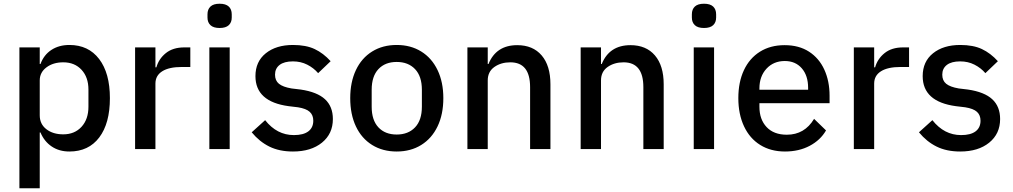

<svg xmlns="http://www.w3.org/2000/svg" viewBox="-20 -799 5428 1029"><path d="M84 210V-545H193V-456H197Q215 -505 255.5 -531.5Q296 -558 352 -558Q454 -558 511.5 -482.5Q569 -407 569 -273Q569 -138 512 -62.5Q455 13 352 13Q297 13 257 -14Q217 -41 197 -89H193V210ZM454 -227V-319Q454 -385 417 -425Q380 -465 319 -465Q265 -465 229 -438Q193 -411 193 -368V-181Q193 -134 228.5 -106.5Q264 -79 319 -79Q380 -79 417 -119.5Q454 -160 454 -227Z M704 0V-545H813V-438H818Q831 -484 869 -514.5Q907 -545 968 -545H1000V-440H954Q886 -440 849.5 -417Q813 -394 813 -351V0Z M1092 -705V-722Q1092 -749 1108 -764Q1124 -779 1157 -779Q1190 -779 1206 -764Q1222 -749 1222 -722V-705Q1222 -679 1206 -664Q1190 -649 1157 -649Q1124 -649 1108 -664Q1092 -679 1092 -705ZM1211 0H1102V-545H1211Z M1329 -90 1401 -155Q1464 -75 1555 -75Q1606 -75 1632.5 -95Q1659 -115 1659 -152Q1659 -182 1640 -199.5Q1621 -217 1577 -224L1527 -230Q1349 -254 1349 -391Q1349 -469 1404.5 -513.5Q1460 -558 1550 -558Q1620 -558 1666.5 -536Q1713 -514 1752 -471L1685 -407Q1661 -435 1626.5 -452.5Q1592 -470 1550 -470Q1503 -470 1478.5 -451Q1454 -432 1454 -399Q1454 -367 1475 -350Q1496 -333 1542 -325L1592 -319Q1680 -306 1722 -267Q1764 -228 1764 -161Q1764 -82 1705.5 -34.5Q1647 13 1550 13Q1477 13 1423.5 -13.5Q1370 -40 1329 -90Z M1857 -273Q1857 -359 1887.5 -423.5Q1918 -488 1974.5 -523Q2031 -558 2106 -558Q2181 -558 2237.5 -523Q2294 -488 2325 -423.5Q2356 -359 2356 -273Q2356 -186 2325 -121.5Q2294 -57 2237.5 -22Q2181 13 2106 13Q2031 13 1974.5 -22Q1918 -57 1887.5 -121.5Q1857 -186 1857 -273ZM2241 -227V-318Q2241 -390 2204.5 -428.5Q2168 -467 2106 -467Q2044 -467 2008 -428.5Q1972 -390 1972 -318V-227Q1972 -155 2008 -116.5Q2044 -78 2106 -78Q2168 -78 2204.5 -116.5Q2241 -155 2241 -227Z M2485 0V-545H2594V-456H2598Q2639 -557 2752 -557Q2836 -557 2883 -502Q2930 -447 2930 -347V0H2821V-332Q2821 -465 2715 -465Q2665 -465 2629.5 -440Q2594 -415 2594 -368V0Z M3092 0V-545H3201V-456H3205Q3246 -557 3359 -557Q3443 -557 3490 -502Q3537 -447 3537 -347V0H3428V-332Q3428 -465 3322 -465Q3272 -465 3236.5 -440Q3201 -415 3201 -368V0Z M3688 -705V-722Q3688 -749 3704 -764Q3720 -779 3753 -779Q3786 -779 3802 -764Q3818 -749 3818 -722V-705Q3818 -679 3802 -664Q3786 -649 3753 -649Q3720 -649 3704 -664Q3688 -679 3688 -705ZM3807 0H3698V-545H3807Z M3937 -273Q3937 -359 3967 -423Q3997 -487 4053 -522Q4109 -557 4185 -557Q4262 -557 4316 -522Q4370 -487 4398 -425.5Q4426 -364 4426 -286V-246H4050V-227Q4050 -159 4088.5 -118Q4127 -77 4197 -77Q4292 -77 4343 -162L4407 -100Q4377 -48 4319.5 -17.5Q4262 13 4187 13Q4111 13 4054.5 -22Q3998 -57 3967.5 -122Q3937 -187 3937 -273ZM4050 -318H4311V-328Q4311 -394 4277 -433Q4243 -472 4186 -472Q4126 -472 4088 -431Q4050 -390 4050 -325Z M4556 0V-545H4665V-438H4670Q4683 -484 4721 -514.5Q4759 -545 4820 -545H4852V-440H4806Q4738 -440 4701.5 -417Q4665 -394 4665 -351V0Z M4905 -90 4977 -155Q5040 -75 5131 -75Q5182 -75 5208.5 -95Q5235 -115 5235 -152Q5235 -182 5216 -199.5Q5197 -217 5153 -224L5103 -230Q4925 -254 4925 -391Q4925 -469 4980.5 -513.5Q5036 -558 5126 -558Q5196 -558 5242.5 -536Q5289 -514 5328 -471L5261 -407Q5237 -435 5202.5 -452.5Q5168 -470 5126 -470Q5079 -470 5054.5 -451Q5030 -432 5030 -399Q5030 -367 5051 -350Q5072 -333 5118 -325L5168 -319Q5256 -306 5298 -267Q5340 -228 5340 -161Q5340 -82 5281.5 -34.5Q5223 13 5126 13Q5053 13 4999.5 -13.5Q4946 -40 4905 -90Z"/></svg>

Font: IBM Plex Sans JP Medm
Style: Regular
Weight: 500
Designer: Mike Abbink; Paul van der Laan; Pieter van Rosmalen; Wujin Sim; Yejin Wi; Jinhee Kim; Boomi Park; Yona Kim; Kichan Ma
Foundry: Sandoll Inc.
Version: Version 1.002